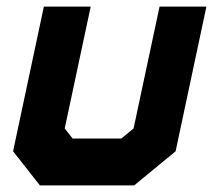

<svg xmlns="http://www.w3.org/2000/svg" viewBox="-20 -560 644 580"><path d="M100.5 0 19.5 -103 112.5 -540H254L175.5 -172L199.5 -141.5H346.5L383.5 -172L462 -540H603.5L510.5 -103L385.5 0ZM155.5 -71H364L449.5 -146L518.5 -470L449.5 -146L364 -71H155.5L98.5 -146.5L167.5 -470L98.5 -146.5Z"/></svg>

Font: Tourney Black
Style: Italic
Weight: 900
Italic angle: -12°
Version: Version 1.015